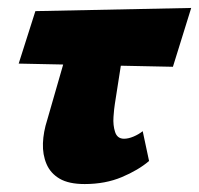

<svg xmlns="http://www.w3.org/2000/svg" viewBox="-20 -451 501 483"><path d="M193 12Q153 12 130 -1.5Q107 -15 97 -38.5Q87 -62 88 -90.5Q89 -119 99 -150L175 -414H304L269 -190Q267 -178 265.5 -157Q264 -136 269.5 -119Q275 -102 292 -102Q303 -102 316 -107.5Q329 -113 339 -121L355 -46Q328 -23 286.5 -5.5Q245 12 193 12ZM27 -291 69 -423 461 -431 415 -283Z"/></svg>

Font: Ysabeau Office Black
Style: Italic
Weight: 900
Italic angle: -12°
Designer: Christian Thalmann (Catharsis Fonts)
Version: Version 2.001;gftools[0.9.30]; featfreeze: tnum,lnum,ss02